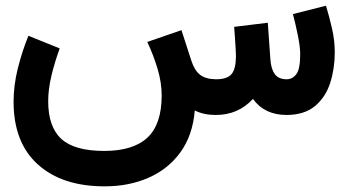

<svg xmlns="http://www.w3.org/2000/svg" viewBox="-20 -409 1239 683"><path d="M747.6 0Q704.1 0 672.9 -16.1Q665.5 72.3 622.1 132.3Q578.6 192.4 508.8 223.1Q439 253.9 352.1 253.9Q201.2 253.9 114.7 176Q28.3 98.1 28.3 -46.9Q28.3 -105 43.2 -165Q58.1 -225.1 81.1 -281.7L192.4 -236.8Q175.3 -190.4 163.3 -141.1Q151.4 -91.8 151.4 -49.3Q151.4 42 198 85Q244.6 127.9 350.6 127.9Q453.1 127.9 503.9 81.1Q554.7 34.2 555.2 -68.4Q555.2 -115.7 540.3 -165Q525.4 -214.4 503.9 -259.8L625.5 -301.8L660.6 -193.4Q671.9 -158.2 691.9 -142.8Q711.9 -127.4 748.5 -127Q788.6 -127 804 -145.8Q819.3 -164.6 819.3 -209.5Q819.3 -216.3 818.4 -234.1Q817.4 -252 815.9 -273.7Q814.5 -295.4 813 -313.5L932.6 -328.1L941.9 -197.3Q944.3 -163.1 957.8 -145Q971.2 -127 999.5 -127Q1020.5 -127 1034.2 -145.3Q1047.9 -163.6 1047.9 -215.8Q1047.9 -241.7 1039.8 -282Q1031.7 -322.3 1022 -358.9L1139.6 -388.7Q1151.9 -348.6 1161.4 -306.2Q1170.9 -263.7 1170.9 -223.1Q1170.9 -165.5 1154.8 -114.7Q1138.7 -64 1101.1 -32.2Q1063.5 -0.5 1000 0Q920.9 0 879.9 -57.1Q827.1 0 747.6 0Z"/></svg>

Font: Vazir FD-WOL-UI
Style: Bold-FD-WOL-UI
Weight: 700
Designer: Saber Rastikerdar
Foundry: Saber Rastikerdar
Version: Version 30.0.0